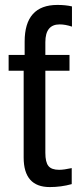

<svg xmlns="http://www.w3.org/2000/svg" viewBox="-20 -751 318 779"><path d="M271 -69V-4Q228 8 182 8Q76 8 76 -112V-464H15V-528H80V-582Q80 -731 213 -731Q246 -731 272 -725V-643Q245 -652 222 -652Q164 -652 164 -580V-528H262V-464H164V-131Q164 -93 176.5 -77.5Q189 -62 220 -62Q239 -62 271 -69Z"/></svg>

Font: Libra Sans
Style: Regular
Weight: 400
Foundry: Context Ltd
Version: Version 1.002